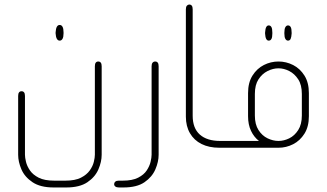

<svg xmlns="http://www.w3.org/2000/svg" viewBox="-20 -651 1440 846"><path d="M243 -472Q235 -472 230.5 -480Q226 -488 225 -504V-508Q226 -525 230.5 -533Q235 -541 243 -541Q251 -541 255.5 -533Q260 -525 260 -508V-504Q260 -488 255.5 -480Q251 -472 243 -472ZM272 175H216Q158 175 123.5 152Q89 129 74.5 95.5Q60 62 60 31V-228Q60 -239 64 -244Q68 -249 75 -249Q82 -249 86 -244Q90 -239 90 -228V31Q90 43 94.5 62Q99 81 112 100Q125 119 150.5 132Q176 145 219 145H268Q311 145 336.5 132Q362 119 375.5 100Q389 81 393.5 62Q398 43 398 31V-359Q398 -370 402 -375Q406 -380 413 -380Q420 -380 424 -375Q428 -370 428 -359V31Q428 62 413.5 95.5Q399 129 365 152Q331 175 272 175Z M524 175H504Q494 175 488.5 171Q483 167 483 161Q483 154 488 149.5Q493 145 503 145H521Q563 145 588.5 132Q614 119 626.5 100Q639 81 643.5 62Q648 43 648 31V-359Q648 -370 652.5 -375Q657 -380 664 -380Q671 -380 675 -375Q679 -370 679 -359V31Q679 62 664.5 95.5Q650 129 616.5 152Q583 175 524 175Z M957 0H947Q901 0 868 -16.5Q835 -33 817 -64Q799 -95 799 -137V-610Q799 -621 803.5 -626Q808 -631 814 -631Q821 -631 825 -626Q829 -621 829 -610V-141Q829 -86 860.5 -58Q892 -30 950 -30H957Z M1164 -472Q1157 -472 1153 -479.5Q1149 -487 1148 -503V-507Q1149 -524 1153 -531.5Q1157 -539 1164 -539Q1172 -539 1176 -531.5Q1180 -524 1180 -507V-503Q1180 -487 1176 -479.5Q1172 -472 1164 -472ZM1249 -472Q1242 -472 1237.5 -479.5Q1233 -487 1233 -503V-507Q1233 -524 1237.5 -531.5Q1242 -539 1249 -539Q1257 -539 1261 -531.5Q1265 -524 1265 -507V-503Q1264 -487 1260.5 -479.5Q1257 -472 1249 -472ZM945 0V-30H1121Q1099 -47 1086 -74.5Q1073 -102 1073 -139V-241Q1073 -287 1092.5 -318Q1112 -349 1142.5 -364.5Q1173 -380 1207 -380Q1241 -380 1271.5 -364.5Q1302 -349 1321.5 -318Q1341 -287 1341 -241V-139Q1341 -93 1321.5 -62Q1302 -31 1271.5 -15.5Q1241 0 1207 0ZM1207 -30Q1231 -30 1254.5 -41.5Q1278 -53 1294 -78Q1310 -103 1310 -142V-237Q1310 -277 1294 -301.5Q1278 -326 1254.5 -338Q1231 -350 1207 -350Q1183 -350 1159 -338Q1135 -326 1119 -301.5Q1103 -277 1103 -237V-142Q1103 -103 1119 -78Q1135 -53 1159 -41.5Q1183 -30 1207 -30Z"/></svg>

Font: Beiruti ExtraLight
Style: Regular
Weight: 250
Designer: Arlette Boutros
Foundry: Boutros
Version: Version 1.41